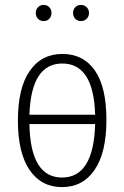

<svg xmlns="http://www.w3.org/2000/svg" viewBox="-20 -752 507 783"><path d="M414 -263Q414 -130 366 -59.5Q318 11 233 11Q148 11 100.5 -59Q53 -129 53 -260Q53 -393 101 -462.5Q149 -532 234 -532Q320 -532 367 -464.5Q414 -397 414 -263ZM100 -284H368Q362 -493 234 -493Q107 -493 100 -284ZM368 -246H100Q104 -28 233 -28Q362 -28 368 -246ZM190 -699Q190 -685 181 -675.5Q172 -666 158 -666Q144 -666 135 -675.5Q126 -685 126 -699Q126 -713 135 -722.5Q144 -732 158 -732Q172 -732 181 -722.5Q190 -713 190 -699ZM343 -699Q343 -685 333.5 -675.5Q324 -666 310 -666Q296 -666 287 -675.5Q278 -685 278 -699Q278 -713 287 -722.5Q296 -732 310 -732Q324 -732 333.5 -722.5Q343 -713 343 -699Z"/></svg>

Font: Fira Sans Extra Condensed ExtraLight
Style: Regular
Weight: 275
Width: 1
Designer: Carrois Corporate & Edenspiekermann AG
Foundry: Carrois Corporate GbR & Edenspiekermann AG
Version: Version 4.203